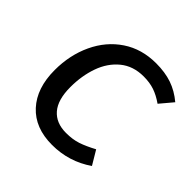

<svg xmlns="http://www.w3.org/2000/svg" viewBox="-149 -666 805 805"><g transform="rotate(45 253.5 -263.5)"><path d="M507 -480 459 -423Q429 -444 401 -453.5Q373 -463 337 -463Q275 -463 233 -428.5Q191 -394 171 -337.5Q151 -281 151 -214Q151 -139 183 -102Q215 -65 274 -65Q313 -65 343 -75Q373 -85 412 -106L449 -44Q368 12 268 12Q167 12 110.5 -49.5Q54 -111 54 -218Q54 -307 88.5 -380.5Q123 -454 186.5 -496.5Q250 -539 335 -539Q388 -539 429 -525Q470 -511 507 -480Z"/></g></svg>

Font: FiraGO
Style: Italic
Weight: 400
Italic angle: -8°
Designer: bBox Type GmbH
Foundry: bBox Type GmbH
Version: Version 1.001